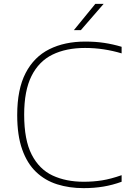

<svg xmlns="http://www.w3.org/2000/svg" viewBox="-20 -964 676 993"><path d="M412 9Q338 9 275.5 -10.8Q213 -30.5 166.8 -74.5Q120.5 -118.5 94.8 -191Q69 -263.5 69 -369Q69 -502.5 112.5 -586.2Q156 -670 235.2 -709.5Q314.5 -749 421 -749Q474.5 -749 519 -742.2Q563.5 -735.5 609 -722V-688Q564 -701.5 516.5 -708.8Q469 -716 420 -716Q322 -716 251.5 -681.5Q181 -647 143 -571Q105 -495 105 -371Q105 -240 144 -164.2Q183 -88.5 252.2 -56.2Q321.5 -24 413 -24Q462.5 -24 508 -31.2Q553.5 -38.5 609 -58V-24Q562.5 -7 514.8 1Q467 9 412 9ZM362 -808 473 -944H516L398 -808Z"/></svg>

Font: Encode Sans Expanded Thin
Style: Regular
Weight: 100
Width: 7
Designer: Multiple Designers
Foundry: Impallari Type
Version: Version 3.000; ttfautohint (v1.8.3) -l 8 -r 50 -G 200 -x 14 